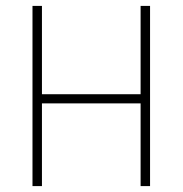

<svg xmlns="http://www.w3.org/2000/svg" viewBox="-20 -630 618 650"><path d="M90 -610H122V-311H456V-610H488V0H456V-280H122V0H90Z"/></svg>

Font: Athiti ExtraLight
Style: Regular
Weight: 275
Designer: CadsonDemak Team
Foundry: CadsonDemak
Version: Version 1.033